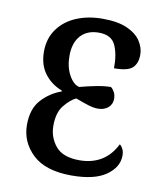

<svg xmlns="http://www.w3.org/2000/svg" viewBox="-68 -602 562 668"><g transform="rotate(10 213.0 -268.0)"><path d="M229 10Q137 10 91.5 -33Q46 -76 46 -137Q46 -194 75.5 -226Q105 -258 145 -272V-275Q106 -290 83 -321Q60 -352 60 -398Q60 -445 84.5 -478.5Q109 -512 150 -529Q191 -546 242 -546Q296 -546 329 -531Q362 -516 377 -493Q392 -470 392 -445Q392 -415 375.5 -399Q359 -383 310 -383Q311 -431 296.5 -463.5Q282 -496 237 -496Q196 -496 173 -470.5Q150 -445 150 -399Q150 -360 165.5 -331.5Q181 -303 202 -298Q232 -306 260.5 -311.5Q289 -317 311 -317Q318 -312 323.5 -302Q329 -292 329 -278Q329 -259 315 -247Q301 -235 279 -235Q264 -235 244.5 -241Q225 -247 199 -257Q178 -247 157.5 -221.5Q137 -196 137 -150Q137 -109 162.5 -78Q188 -47 247 -47Q291 -47 323.5 -66.5Q356 -86 376 -126Q382 -122 387 -112.5Q392 -103 392 -89Q392 -48 351 -19Q310 10 229 10Z"/></g></svg>

Font: Noto Serif Condensed
Style: Regular
Weight: 400
Width: 3
Designer: Monotype Design Team
Foundry: Monotype Imaging Inc.
Version: Version 2.013; ttfautohint (v1.8.4.7-5d5b)